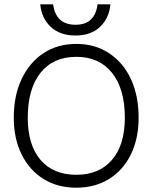

<svg xmlns="http://www.w3.org/2000/svg" viewBox="-20 -864 708 892"><path d="M493 -844Q487 -779 444.5 -739Q402 -699 331 -699Q259 -699 216 -739Q173 -779 167 -844H227Q232 -799 258 -774Q284 -749 331 -749Q378 -749 403 -774Q428 -799 433 -844ZM44 -317Q44 -420 80.5 -497Q117 -574 182 -617Q247 -660 335 -660Q421 -660 486.5 -617Q552 -574 588 -497Q624 -420 624 -317Q624 -220 588 -146.5Q552 -73 486.5 -32.5Q421 8 335 8Q247 8 182 -32.5Q117 -73 80.5 -146.5Q44 -220 44 -317ZM560 -317Q560 -451 500.5 -525.5Q441 -600 335 -600Q227 -600 168 -525.5Q109 -451 109 -317Q109 -191 168 -121.5Q227 -52 335 -52Q441 -52 500.5 -121.5Q560 -191 560 -317Z"/></svg>

Font: Overused Grotesk Book
Style: Regular
Weight: 350
Version: Version 0.003